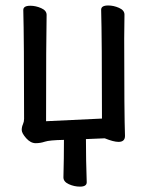

<svg xmlns="http://www.w3.org/2000/svg" viewBox="-20 -509 540 708"><path d="M274.9 179.2Q253.9 179.2 233.9 170.2Q213.9 161.1 213.9 145Q215.8 73.2 215.8 6.8Q162.1 7.8 145.5 13.4Q128.9 19 111.8 19Q92.8 19 76.4 0.5Q60.1 -18.1 60.1 -29.8Q60.1 -41 64.5 -50.5Q68.8 -60.1 68.8 -70.8Q68.8 -366.2 65.9 -472.2Q65.9 -487.8 91.8 -487.8Q111.8 -487.8 131.8 -479Q151.9 -470.2 151.9 -454.1Q149.9 -366.2 149.9 -62L356 -71.8Q356 -367.2 353 -473.1Q353 -488.8 378.9 -488.8Q398.9 -488.8 418.9 -480Q439 -471.2 439 -455.1L438 -367.2Q438 -86.9 440.9 -7.8Q440.9 14.2 417 14.2Q398.9 14.2 366.2 1L296.9 3.9Q296.9 80.1 299.8 163.1Q299.8 179.2 274.9 179.2Z"/></svg>

Font: LXGW WenKai Mono GB Screen
Style: Regular
Weight: 400
Monospace: yes
Designer: LXGW / Fontworks Inc.
Foundry: LXGW / Fontworks Inc.
Version: Version 1.510;January 18,2025